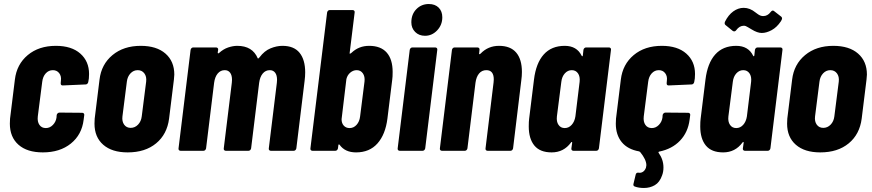

<svg xmlns="http://www.w3.org/2000/svg" viewBox="-20 -750 4335 955"><path d="M29 -135Q29 -151 30 -160L54 -354Q63 -430 118 -476Q173 -522 258 -522Q336 -522 379.5 -483.5Q423 -445 423 -382Q423 -367 422 -360L419 -342Q418 -337 414.5 -333.5Q411 -330 406 -330L292 -325Q281 -325 282 -337L283 -349Q286 -371 274.5 -386Q263 -401 243 -401Q222 -401 207.5 -385Q193 -369 190 -343L168 -171Q165 -145 176 -129Q187 -113 208 -113Q228 -113 243 -128.5Q258 -144 261 -165L262 -178Q263 -183 267 -186.5Q271 -190 276 -190L389 -189Q394 -189 397 -185.5Q400 -182 399 -177L396 -154Q387 -80 332.5 -36Q278 8 193 8Q115 8 72 -30Q29 -68 29 -135Z M450 -135Q450 -151 451 -160L475 -354Q484 -430 539.5 -476Q595 -522 680 -522Q759 -522 803 -483.5Q847 -445 847 -379Q847 -370 845 -354L821 -160Q811 -82 756.5 -37Q702 8 615 8Q537 8 493.5 -30Q450 -68 450 -135ZM685 -171 707 -344Q710 -369 698 -385Q686 -401 665 -401Q644 -401 629 -385Q614 -369 611 -344L589 -171Q586 -146 597.5 -130Q609 -114 630 -114Q651 -114 666.5 -130Q682 -146 685 -171Z M1498 -390Q1498 -370 1495 -347L1454 -12Q1453 -7 1449.5 -3.5Q1446 0 1441 0H1327Q1322 0 1319 -3.5Q1316 -7 1317 -12L1357 -338Q1358 -343 1358 -353Q1358 -376 1348.5 -388.5Q1339 -401 1322 -401Q1301 -401 1287 -384.5Q1273 -368 1269 -338L1229 -12Q1228 -7 1224.5 -3.5Q1221 0 1216 0H1103Q1098 0 1095 -3.5Q1092 -7 1093 -12L1133 -338Q1134 -343 1134 -353Q1134 -376 1124.5 -388.5Q1115 -401 1098 -401Q1077 -401 1063 -384.5Q1049 -368 1045 -338L1005 -12Q1004 -7 1000.5 -3.5Q997 0 992 0H878Q873 0 870 -3.5Q867 -7 868 -12L928 -502Q929 -507 932.5 -510.5Q936 -514 941 -514H1055Q1060 -514 1063 -510.5Q1066 -507 1065 -502L1063 -489Q1063 -482 1069 -486Q1091 -506 1115 -514Q1139 -522 1160 -522Q1236 -522 1262 -460Q1262 -459 1264 -459Q1266 -459 1271 -465Q1295 -497 1325.5 -509.5Q1356 -522 1385 -522Q1442 -522 1470 -487.5Q1498 -453 1498 -390Z M1933 -392Q1933 -367 1931 -354L1907 -160Q1897 -81 1857.5 -36.5Q1818 8 1751 8Q1696 8 1669 -30Q1667 -32 1665 -31.5Q1663 -31 1663 -28L1661 -12Q1660 -7 1656.5 -3.5Q1653 0 1648 0H1534Q1529 0 1526 -3.5Q1523 -7 1524 -12L1607 -688Q1608 -693 1611.5 -696.5Q1615 -700 1620 -700H1734Q1739 -700 1742 -696.5Q1745 -693 1744 -688L1719 -485V-484Q1719 -484 1719.5 -483.5Q1720 -483 1720 -483Q1724 -483 1729 -488Q1765 -522 1816 -522Q1874 -522 1903.5 -488.5Q1933 -455 1933 -392ZM1754 -401Q1737 -401 1722.5 -389Q1708 -377 1703 -357L1679 -157Q1679 -137 1690 -125Q1701 -113 1719 -113Q1739 -113 1753.5 -129Q1768 -145 1771 -170L1793 -344Q1796 -369 1785 -385Q1774 -401 1754 -401Z M2026 -639Q2026 -679 2051 -704.5Q2076 -730 2113 -730Q2144 -730 2162 -712Q2180 -694 2180 -664Q2180 -626 2154.5 -599Q2129 -572 2094 -572Q2064 -572 2045 -591Q2026 -610 2026 -639ZM1958 -12 2018 -502Q2019 -507 2022.5 -510.5Q2026 -514 2031 -514H2145Q2150 -514 2153 -510.5Q2156 -507 2155 -502L2095 -12Q2094 -7 2090.5 -3.5Q2087 0 2082 0H1968Q1963 0 1960 -3.5Q1957 -7 1958 -12Z M2576 -392Q2576 -372 2573 -351L2532 -12Q2531 -7 2527.5 -3.5Q2524 0 2519 0H2405Q2400 0 2397 -3.5Q2394 -7 2395 -12L2435 -340Q2436 -345 2436 -355Q2436 -401 2399 -401Q2377 -401 2363 -384.5Q2349 -368 2345 -338L2305 -12Q2304 -7 2300.5 -3.5Q2297 0 2292 0H2178Q2173 0 2170 -3.5Q2167 -7 2168 -12L2228 -502Q2229 -507 2232.5 -510.5Q2236 -514 2241 -514H2355Q2360 -514 2363 -510.5Q2366 -507 2365 -502L2363 -483V-482Q2363 -480 2365.5 -480.5Q2368 -481 2371 -484Q2408 -522 2462 -522Q2519 -522 2547.5 -488.5Q2576 -455 2576 -392Z M2895 -514H3009Q3014 -514 3017 -510.5Q3020 -507 3019 -502L2959 -12Q2958 -7 2954.5 -3.5Q2951 0 2946 0H2832Q2827 0 2824 -3.5Q2821 -7 2822 -12L2826 -40Q2826 -44 2824 -44Q2822 -44 2820 -41Q2784 8 2724 8Q2666 8 2638 -26Q2610 -60 2610 -121Q2610 -146 2612 -160L2636 -354Q2646 -436 2684.5 -479Q2723 -522 2789 -522Q2849 -522 2873 -473Q2875 -470 2876.5 -470Q2878 -470 2879 -474L2882 -502Q2883 -507 2886.5 -510.5Q2890 -514 2895 -514ZM2842 -171 2863 -343Q2866 -369 2855 -385Q2844 -401 2824 -401Q2804 -401 2789.5 -385Q2775 -369 2772 -343L2750 -171Q2747 -145 2758 -129Q2769 -113 2789 -113Q2809 -113 2823.5 -129Q2838 -145 2842 -171Z M3420 -330 3306 -325Q3295 -325 3296 -337L3297 -349Q3300 -371 3288.5 -386Q3277 -401 3257 -401Q3236 -401 3221.5 -385Q3207 -369 3204 -343L3182 -171Q3179 -145 3190 -129Q3201 -113 3222 -113Q3242 -113 3257 -128.5Q3272 -144 3275 -165L3276 -178Q3277 -183 3281 -186.5Q3285 -190 3290 -190L3403 -189Q3408 -189 3411 -185.5Q3414 -182 3413 -177L3410 -154Q3402 -92 3362.5 -50.5Q3323 -9 3259 4Q3253 6 3256 10Q3280 44 3280 83Q3280 105 3273 123Q3261 157 3237 171Q3213 185 3183 185Q3157 185 3138 178Q3128 175 3131 164L3142 118Q3145 107 3157 109Q3168 111 3178 104.5Q3188 98 3193 84Q3195 76 3195 72Q3195 44 3164 6L3159 3Q3102 -7 3072.5 -43Q3043 -79 3043 -135Q3043 -151 3044 -160L3068 -354Q3077 -430 3132 -476Q3187 -522 3272 -522Q3350 -522 3393.5 -483.5Q3437 -445 3437 -382Q3437 -367 3436 -360L3433 -342Q3432 -337 3428.5 -333.5Q3425 -330 3420 -330Z M3748 -514H3862Q3867 -514 3870 -510.5Q3873 -507 3872 -502L3812 -12Q3811 -7 3807.5 -3.5Q3804 0 3799 0H3685Q3680 0 3677 -3.5Q3674 -7 3675 -12L3679 -40Q3679 -44 3677 -44Q3675 -44 3673 -41Q3637 8 3577 8Q3519 8 3491 -26Q3463 -60 3463 -121Q3463 -146 3465 -160L3489 -354Q3499 -436 3537.5 -479Q3576 -522 3642 -522Q3702 -522 3726 -473Q3728 -470 3729.5 -470Q3731 -470 3732 -474L3735 -502Q3736 -507 3739.5 -510.5Q3743 -514 3748 -514ZM3695 -171 3716 -343Q3719 -369 3708 -385Q3697 -401 3677 -401Q3657 -401 3642.5 -385Q3628 -369 3625 -343L3603 -171Q3600 -145 3611 -129Q3622 -113 3642 -113Q3662 -113 3676.5 -129Q3691 -145 3695 -171ZM3718 -604Q3710 -608 3699.5 -615Q3689 -622 3680 -622Q3658 -622 3642 -600Q3635 -590 3625 -596L3588 -626Q3582 -632 3586 -642Q3603 -676 3627.5 -693.5Q3652 -711 3679 -711Q3710 -711 3738 -688Q3741 -686 3747.5 -681Q3754 -676 3761 -673Q3768 -670 3776 -670Q3798 -670 3813 -690Q3822 -702 3830 -695L3866 -667Q3870 -663 3870 -659Q3870 -653 3864 -644Q3844 -614 3818 -600Q3792 -586 3769 -586Q3747 -586 3718 -604Z M3895 -135Q3895 -151 3896 -160L3920 -354Q3929 -430 3984.5 -476Q4040 -522 4125 -522Q4204 -522 4248 -483.5Q4292 -445 4292 -379Q4292 -370 4290 -354L4266 -160Q4256 -82 4201.5 -37Q4147 8 4060 8Q3982 8 3938.5 -30Q3895 -68 3895 -135ZM4130 -171 4152 -344Q4155 -369 4143 -385Q4131 -401 4110 -401Q4089 -401 4074 -385Q4059 -369 4056 -344L4034 -171Q4031 -146 4042.5 -130Q4054 -114 4075 -114Q4096 -114 4111.5 -130Q4127 -146 4130 -171Z"/></svg>

Font: Barlow Condensed
Style: Bold Italic
Weight: 700
Width: 3
Italic angle: -7°
Designer: Jeremy Tribby
Foundry: Tribby Type
Version: Version 1.408